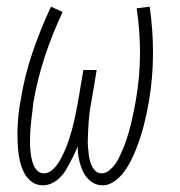

<svg xmlns="http://www.w3.org/2000/svg" viewBox="-20 -548 540 576"><path d="M109 8Q90 8 75.5 -2.5Q61 -13 53 -28.5Q45 -44 40.5 -61.5Q36 -79 34.5 -97Q33 -115 32.5 -134Q32 -153 33 -171.5Q34 -190 36 -209Q38 -228 42 -247Q53 -318 77 -389Q101 -460 133 -528L168 -512Q137 -447 114.5 -378.5Q92 -310 80 -240Q79 -229 77.5 -217Q76 -205 74.5 -193Q73 -181 72 -169Q71 -157 70.5 -145.5Q70 -134 70 -122.5Q70 -111 71 -99Q72 -87 74 -76Q76 -65 80 -54.5Q84 -44 92 -36Q100 -28 112 -28Q125 -28 136 -37.5Q147 -47 154.5 -58.5Q162 -70 168 -82.5Q174 -95 179 -107.5Q184 -120 188 -132.5Q192 -145 195.5 -157.5Q199 -170 202 -183Q205 -196 207.5 -209Q210 -222 212.5 -234.5Q215 -247 217 -260L230 -338H270L257 -260Q255 -247 252.5 -234Q250 -221 248.5 -208.5Q247 -196 246 -183Q245 -170 244.5 -157.5Q244 -145 243.5 -132Q243 -119 244 -106.5Q245 -94 246.5 -82Q248 -70 252 -58.5Q256 -47 264 -37.5Q272 -28 285 -28Q297 -28 308 -37Q319 -46 326.5 -57Q334 -68 339.5 -80Q345 -92 350 -104Q355 -116 359 -128Q363 -140 366.5 -152Q370 -164 373 -176.5Q376 -189 378.5 -201Q381 -213 383.5 -225.5Q386 -238 388 -250Q400 -320 400 -388.5Q400 -457 390 -523L429 -528Q439 -460 439 -388.5Q439 -317 427 -245Q424 -227 420 -208.5Q416 -190 411.5 -172Q407 -154 401 -136Q395 -118 388 -100Q381 -82 372 -64.5Q363 -47 351.5 -31.5Q340 -16 323 -4Q306 8 288 8Q268 8 252.5 -4Q237 -16 229 -33.5Q221 -51 217 -70Q213 -89 213 -109Q208 -96 202 -83.5Q196 -71 189.5 -59Q183 -47 176 -35.5Q169 -24 158.5 -14Q148 -4 135 2Q122 8 109 8Z"/></svg>

Font: Iosevka Term Curly Extralight
Style: Italic
Weight: 200
Italic angle: -9°
Designer: Belleve Invis
Foundry: Belleve Invis
Version: Version 32.3.0